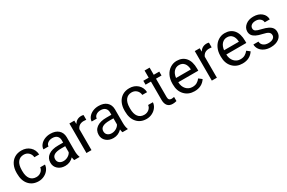

<svg xmlns="http://www.w3.org/2000/svg" viewBox="120 -1810 4445 2974"><g transform="rotate(-30 2342.5 -323.0)"><path d="M280.3 -64Q328.6 -64 364.7 -93.3Q400.9 -122.6 404.8 -166.5H490.2Q487.8 -121.1 459 -80.1Q430.2 -39.1 382.1 -14.6Q334 9.8 280.3 9.8Q172.4 9.8 108.6 -62.3Q44.9 -134.3 44.9 -259.3V-274.4Q44.9 -351.6 73.2 -411.6Q101.6 -471.7 154.5 -504.9Q207.5 -538.1 279.8 -538.1Q368.7 -538.1 427.5 -484.9Q486.3 -431.6 490.2 -346.7H404.8Q400.9 -397.9 366 -430.9Q331.1 -463.9 279.8 -463.9Q210.9 -463.9 173.1 -414.3Q135.3 -364.7 135.3 -271V-253.9Q135.3 -162.6 172.9 -113.3Q210.4 -64 280.3 -64Z M918 0Q910.2 -15.6 905.3 -55.7Q842.3 9.8 754.9 9.8Q676.8 9.8 626.7 -34.4Q576.7 -78.6 576.7 -146.5Q576.7 -229 639.4 -274.7Q702.1 -320.3 815.9 -320.3H903.8V-361.8Q903.8 -409.2 875.5 -437.3Q847.2 -465.3 792 -465.3Q743.7 -465.3 710.9 -440.9Q678.2 -416.5 678.2 -381.8H587.4Q587.4 -421.4 615.5 -458.3Q643.6 -495.1 691.7 -516.6Q739.7 -538.1 797.4 -538.1Q888.7 -538.1 940.4 -492.4Q992.2 -446.8 994.1 -366.7V-123.5Q994.1 -50.8 1012.7 -7.8V0ZM768.1 -68.8Q810.5 -68.8 848.6 -90.8Q886.7 -112.8 903.8 -147.9V-256.3H833Q667 -256.3 667 -159.2Q667 -116.7 695.3 -92.8Q723.6 -68.8 768.1 -68.8Z M1391.1 -447.3Q1370.6 -450.7 1346.7 -450.7Q1257.8 -450.7 1226.1 -375V0H1135.7V-528.3H1223.6L1225.1 -467.3Q1269.5 -538.1 1351.1 -538.1Q1377.4 -538.1 1391.1 -531.2Z M1780.8 0Q1772.9 -15.6 1768.1 -55.7Q1705.1 9.8 1617.7 9.8Q1539.6 9.8 1489.5 -34.4Q1439.5 -78.6 1439.5 -146.5Q1439.5 -229 1502.2 -274.7Q1564.9 -320.3 1678.7 -320.3H1766.6V-361.8Q1766.6 -409.2 1738.3 -437.3Q1710 -465.3 1654.8 -465.3Q1606.4 -465.3 1573.7 -440.9Q1541 -416.5 1541 -381.8H1450.2Q1450.2 -421.4 1478.3 -458.3Q1506.3 -495.1 1554.4 -516.6Q1602.5 -538.1 1660.2 -538.1Q1751.5 -538.1 1803.2 -492.4Q1855 -446.8 1856.9 -366.7V-123.5Q1856.9 -50.8 1875.5 -7.8V0ZM1630.9 -68.8Q1673.3 -68.8 1711.4 -90.8Q1749.5 -112.8 1766.6 -147.9V-256.3H1695.8Q1529.8 -256.3 1529.8 -159.2Q1529.8 -116.7 1558.1 -92.8Q1586.4 -68.8 1630.9 -68.8Z M2210.4 -64Q2258.8 -64 2294.9 -93.3Q2331.1 -122.6 2335 -166.5H2420.4Q2418 -121.1 2389.2 -80.1Q2360.4 -39.1 2312.3 -14.6Q2264.2 9.8 2210.4 9.8Q2102.5 9.8 2038.8 -62.3Q1975.1 -134.3 1975.1 -259.3V-274.4Q1975.1 -351.6 2003.4 -411.6Q2031.7 -471.7 2084.7 -504.9Q2137.7 -538.1 2210 -538.1Q2298.8 -538.1 2357.7 -484.9Q2416.5 -431.6 2420.4 -346.7H2335Q2331.1 -397.9 2296.1 -430.9Q2261.2 -463.9 2210 -463.9Q2141.1 -463.9 2103.3 -414.3Q2065.4 -364.7 2065.4 -271V-253.9Q2065.4 -162.6 2103 -113.3Q2140.6 -64 2210.4 -64Z M2644.5 -656.2V-528.3H2743.2V-458.5H2644.5V-130.9Q2644.5 -99.1 2657.7 -83.3Q2670.9 -67.4 2702.6 -67.4Q2718.3 -67.4 2745.6 -73.2V0Q2710 9.8 2676.3 9.8Q2615.7 9.8 2585 -26.9Q2554.2 -63.5 2554.2 -130.9V-458.5H2458V-528.3H2554.2V-656.2Z M3067.9 9.8Q2960.4 9.8 2893.1 -60.8Q2825.7 -131.3 2825.7 -249.5V-266.1Q2825.7 -344.7 2855.7 -406.5Q2885.7 -468.3 2939.7 -503.2Q2993.7 -538.1 3056.6 -538.1Q3159.7 -538.1 3216.8 -470.2Q3273.9 -402.3 3273.9 -275.9V-238.3H2916Q2918 -160.2 2961.7 -112.1Q3005.4 -64 3072.8 -64Q3120.6 -64 3153.8 -83.5Q3187 -103 3211.9 -135.3L3267.1 -92.3Q3200.7 9.8 3067.9 9.8ZM3056.6 -463.9Q3002 -463.9 2964.8 -424.1Q2927.7 -384.3 2918.9 -312.5H3183.6V-319.3Q3179.7 -388.2 3146.5 -426Q3113.3 -463.9 3056.6 -463.9Z M3633.8 -447.3Q3613.3 -450.7 3589.4 -450.7Q3500.5 -450.7 3468.8 -375V0H3378.4V-528.3H3466.3L3467.8 -467.3Q3512.2 -538.1 3593.8 -538.1Q3620.1 -538.1 3633.8 -531.2Z M3926.8 9.8Q3819.3 9.8 3752 -60.8Q3684.6 -131.3 3684.6 -249.5V-266.1Q3684.6 -344.7 3714.6 -406.5Q3744.6 -468.3 3798.6 -503.2Q3852.5 -538.1 3915.5 -538.1Q4018.6 -538.1 4075.7 -470.2Q4132.8 -402.3 4132.8 -275.9V-238.3H3774.9Q3776.9 -160.2 3820.6 -112.1Q3864.3 -64 3931.6 -64Q3979.5 -64 4012.7 -83.5Q4045.9 -103 4070.8 -135.3L4126 -92.3Q4059.6 9.8 3926.8 9.8ZM3915.5 -463.9Q3860.8 -463.9 3823.7 -424.1Q3786.6 -384.3 3777.8 -312.5H4042.5V-319.3Q4038.6 -388.2 4005.4 -426Q3972.2 -463.9 3915.5 -463.9Z M4544.9 -140.1Q4544.9 -176.8 4517.3 -197Q4489.7 -217.3 4421.1 -231.9Q4352.5 -246.6 4312.3 -267.1Q4272 -287.6 4252.7 -315.9Q4233.4 -344.2 4233.4 -383.3Q4233.4 -448.2 4288.3 -493.2Q4343.3 -538.1 4428.7 -538.1Q4518.6 -538.1 4574.5 -491.7Q4630.4 -445.3 4630.4 -373H4539.6Q4539.6 -410.2 4508.1 -437Q4476.6 -463.9 4428.7 -463.9Q4379.4 -463.9 4351.6 -442.4Q4323.7 -420.9 4323.7 -386.2Q4323.7 -353.5 4349.6 -336.9Q4375.5 -320.3 4443.1 -305.2Q4510.7 -290 4552.7 -269Q4594.7 -248 4615 -218.5Q4635.3 -189 4635.3 -146.5Q4635.3 -75.7 4578.6 -33Q4522 9.8 4431.6 9.8Q4368.2 9.8 4319.3 -12.7Q4270.5 -35.2 4242.9 -75.4Q4215.3 -115.7 4215.3 -162.6H4305.7Q4308.1 -117.2 4342 -90.6Q4376 -64 4431.6 -64Q4482.9 -64 4513.9 -84.7Q4544.9 -105.5 4544.9 -140.1Z"/></g></svg>

Font: RobotoDraft
Style: Regular
Weight: 400
Version: Version 2.001101; 2014